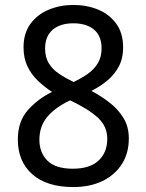

<svg xmlns="http://www.w3.org/2000/svg" viewBox="-20 -745 591 775"><path d="M276 10Q169 10 110.5 -41.5Q52 -93 52 -182Q52 -255 92.5 -300.5Q133 -346 190 -374Q158 -395 132 -420Q106 -445 90.5 -478Q75 -511 75 -554Q75 -611 103 -649Q131 -687 177 -706Q223 -725 276 -725Q331 -725 376.5 -706Q422 -687 449.5 -649Q477 -611 477 -553Q477 -510 460 -477.5Q443 -445 414.5 -421Q386 -397 349 -378Q387 -358 421.5 -331.5Q456 -305 478 -269.5Q500 -234 500 -186Q500 -126 471.5 -82Q443 -38 393 -14Q343 10 276 10ZM274 -64Q343 -64 378 -97Q413 -130 413 -185Q413 -235 375 -270Q337 -305 263 -340Q202 -311 170.5 -273Q139 -235 139 -181Q139 -129 171.5 -96.5Q204 -64 274 -64ZM277 -414Q309 -429 334.5 -447Q360 -465 375 -490Q390 -515 390 -550Q390 -600 359.5 -625.5Q329 -651 275 -651Q241 -651 215.5 -639.5Q190 -628 176 -605.5Q162 -583 162 -550Q162 -514 177 -489.5Q192 -465 218 -447.5Q244 -430 277 -414Z"/></svg>

Font: malayalam25
Style: Book
Weight: 400
Designer: Jelle Bosma - Monotype Design Team
Foundry: Monotype Imaging Inc.
Version: Version 2.003